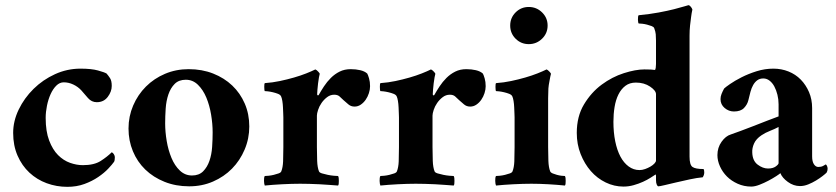

<svg xmlns="http://www.w3.org/2000/svg" viewBox="-20 -715 3240 744"><path d="M413 -382Q413 -360 397.5 -339.5Q382 -319 355 -319Q335 -319 321 -335Q307 -351 295 -365Q282 -379 264 -387.5Q246 -396 227 -396Q211 -396 198 -383Q185 -370 176 -350Q167 -330 162 -305.5Q157 -281 157 -258Q157 -206 170.5 -170.5Q184 -135 205 -114Q226 -93 251.5 -84Q277 -75 301 -75Q345 -75 370.5 -91.5Q396 -108 413 -125Q418 -123 421.5 -117Q425 -111 425 -106Q425 -93 422 -88Q415 -78 399.5 -61.5Q384 -45 360.5 -29Q337 -13 307 -2Q277 9 241 9Q199 9 161 -5Q123 -19 94 -46Q65 -73 48 -112Q31 -151 31 -200Q31 -246 52.5 -290.5Q74 -335 110 -370.5Q146 -406 193 -427.5Q240 -449 292 -449Q334 -449 359.5 -442Q385 -435 393 -430Q400 -422 406.5 -412Q413 -402 413 -382Z M700 -406Q673 -406 657 -390Q641 -374 632.5 -349Q624 -324 622 -294Q620 -264 620 -237Q620 -204 626 -168.5Q632 -133 644.5 -103Q657 -73 677 -54Q697 -35 724 -35Q751 -35 767 -51Q783 -67 791.5 -91.5Q800 -116 802 -145.5Q804 -175 804 -202Q804 -235 798 -271Q792 -307 779.5 -337Q767 -367 747 -386.5Q727 -406 700 -406ZM711 -447Q763 -447 806 -430Q849 -413 880 -383.5Q911 -354 928.5 -313.5Q946 -273 946 -225Q946 -178 928 -135.5Q910 -93 879 -61.5Q848 -30 805.5 -11.5Q763 7 713 7Q661 7 617.5 -10.5Q574 -28 543 -58Q512 -88 495 -129Q478 -170 478 -217Q478 -264 496 -306Q514 -348 545.5 -379.5Q577 -411 619.5 -429Q662 -447 711 -447Z M1339 -447Q1359 -447 1376 -443Q1393 -439 1403 -430Q1406 -425 1410 -411.5Q1414 -398 1414 -381Q1414 -368 1409.5 -354Q1405 -340 1397 -328.5Q1389 -317 1378 -309.5Q1367 -302 1354 -302Q1340 -302 1330 -310.5Q1320 -319 1311 -327Q1303 -335 1295.5 -341.5Q1288 -348 1275 -348Q1260 -348 1247.5 -338.5Q1235 -329 1226 -316Q1217 -303 1212.5 -289Q1208 -275 1208 -267V-145Q1208 -117 1209 -91.5Q1210 -66 1216 -51Q1218 -46 1228 -43Q1238 -40 1250 -37.5Q1262 -35 1273.5 -34Q1285 -33 1290 -33Q1292 -30 1292.5 -25Q1293 -20 1293 -14Q1293 -8 1292.5 -3Q1292 2 1290 4Q1275 3 1256.5 1.5Q1238 0 1218 -1Q1198 -2 1178.5 -2.5Q1159 -3 1143 -3Q1111 -3 1073 -1Q1035 1 1006 4Q1005 2 1004 -3Q1003 -8 1003 -14Q1003 -20 1003.5 -25Q1004 -30 1006 -33Q1011 -33 1021 -34Q1031 -35 1041 -37.5Q1051 -40 1059.5 -43Q1068 -46 1070 -51Q1076 -66 1077 -89.5Q1078 -113 1078 -145V-260Q1078 -264 1077.5 -275Q1077 -286 1076.5 -299Q1076 -312 1074 -324Q1072 -336 1069 -342Q1066 -348 1057 -351.5Q1048 -355 1037.5 -357.5Q1027 -360 1018 -361Q1009 -362 1006 -362Q1005 -363 1004.5 -368Q1004 -373 1004 -378.5Q1004 -384 1004.5 -388.5Q1005 -393 1007 -393Q1036 -395 1064.5 -401Q1093 -407 1119 -414.5Q1145 -422 1166.5 -430.5Q1188 -439 1202 -446Q1207 -444 1213 -437.5Q1219 -431 1219 -429Q1218 -426 1216 -415.5Q1214 -405 1212.5 -392Q1211 -379 1210 -367Q1209 -355 1209 -350Q1209 -346 1211.5 -345.5Q1214 -345 1215 -347Q1224 -363 1235.5 -380.5Q1247 -398 1262 -413Q1277 -428 1296 -437.5Q1315 -447 1339 -447Z M1787 -447Q1807 -447 1824 -443Q1841 -439 1851 -430Q1854 -425 1858 -411.5Q1862 -398 1862 -381Q1862 -368 1857.5 -354Q1853 -340 1845 -328.5Q1837 -317 1826 -309.5Q1815 -302 1802 -302Q1788 -302 1778 -310.5Q1768 -319 1759 -327Q1751 -335 1743.5 -341.5Q1736 -348 1723 -348Q1708 -348 1695.5 -338.5Q1683 -329 1674 -316Q1665 -303 1660.5 -289Q1656 -275 1656 -267V-145Q1656 -117 1657 -91.5Q1658 -66 1664 -51Q1666 -46 1676 -43Q1686 -40 1698 -37.5Q1710 -35 1721.5 -34Q1733 -33 1738 -33Q1740 -30 1740.5 -25Q1741 -20 1741 -14Q1741 -8 1740.5 -3Q1740 2 1738 4Q1723 3 1704.5 1.5Q1686 0 1666 -1Q1646 -2 1626.5 -2.5Q1607 -3 1591 -3Q1559 -3 1521 -1Q1483 1 1454 4Q1453 2 1452 -3Q1451 -8 1451 -14Q1451 -20 1451.5 -25Q1452 -30 1454 -33Q1459 -33 1469 -34Q1479 -35 1489 -37.5Q1499 -40 1507.5 -43Q1516 -46 1518 -51Q1524 -66 1525 -89.5Q1526 -113 1526 -145V-260Q1526 -264 1525.5 -275Q1525 -286 1524.5 -299Q1524 -312 1522 -324Q1520 -336 1517 -342Q1514 -348 1505 -351.5Q1496 -355 1485.5 -357.5Q1475 -360 1466 -361Q1457 -362 1454 -362Q1453 -363 1452.5 -368Q1452 -373 1452 -378.5Q1452 -384 1452.5 -388.5Q1453 -393 1455 -393Q1484 -395 1512.5 -401Q1541 -407 1567 -414.5Q1593 -422 1614.5 -430.5Q1636 -439 1650 -446Q1655 -444 1661 -437.5Q1667 -431 1667 -429Q1666 -426 1664 -415.5Q1662 -405 1660.5 -392Q1659 -379 1658 -367Q1657 -355 1657 -350Q1657 -346 1659.5 -345.5Q1662 -345 1663 -347Q1672 -363 1683.5 -380.5Q1695 -398 1710 -413Q1725 -428 1744 -437.5Q1763 -447 1787 -447Z M1957 -616Q1957 -646 1978 -667Q1999 -688 2029 -688Q2059 -688 2080.5 -667Q2102 -646 2102 -616Q2102 -586 2080.5 -565Q2059 -544 2029 -544Q1999 -544 1978 -565Q1957 -586 1957 -616ZM2104 -145Q2104 -117 2105 -91.5Q2106 -66 2112 -51Q2114 -46 2121.5 -43Q2129 -40 2138 -37.5Q2147 -35 2155.5 -34Q2164 -33 2169 -33Q2171 -30 2171.5 -25Q2172 -20 2172 -14Q2172 -8 2171.5 -3Q2171 2 2169 4Q2140 1 2105.5 -1Q2071 -3 2039 -3Q2007 -3 1969 -1Q1931 1 1902 4Q1901 2 1900 -3Q1899 -8 1899 -14Q1899 -20 1899.5 -25Q1900 -30 1902 -33Q1907 -33 1917 -34Q1927 -35 1937 -37.5Q1947 -40 1955.5 -43Q1964 -46 1966 -51Q1972 -66 1973 -89.5Q1974 -113 1974 -145V-260Q1974 -264 1973.5 -275Q1973 -286 1972.5 -299Q1972 -312 1970 -324Q1968 -336 1965 -342Q1962 -348 1953 -351.5Q1944 -355 1933.5 -357.5Q1923 -360 1914 -361Q1905 -362 1902 -362Q1901 -363 1900.5 -368Q1900 -373 1900 -378.5Q1900 -384 1900.5 -388.5Q1901 -393 1903 -393Q1932 -395 1960.5 -401Q1989 -407 2015 -414.5Q2041 -422 2062.5 -430.5Q2084 -439 2098 -446Q2103 -444 2109 -437.5Q2115 -431 2115 -429Q2114 -426 2112.5 -418.5Q2111 -411 2109.5 -402.5Q2108 -394 2106.5 -385.5Q2105 -377 2105 -372Q2104 -355 2104 -334.5Q2104 -314 2104 -309Z M2444 -395Q2420 -395 2403.5 -382.5Q2387 -370 2376.5 -349Q2366 -328 2361.5 -300.5Q2357 -273 2357 -243Q2357 -202 2364 -167.5Q2371 -133 2384 -108.5Q2397 -84 2416 -70Q2435 -56 2458 -56Q2469 -56 2480 -60Q2491 -64 2500.5 -69.5Q2510 -75 2516 -81.5Q2522 -88 2522 -93V-350Q2522 -364 2499 -379.5Q2476 -395 2444 -395ZM2477 -446Q2494 -446 2502.5 -445.5Q2511 -445 2517 -444Q2520 -444 2521 -452.5Q2522 -461 2522 -467V-558Q2522 -572 2521 -582.5Q2520 -593 2515 -606Q2513 -611 2505 -614Q2497 -617 2487.5 -619.5Q2478 -622 2469 -623Q2460 -624 2455 -624Q2454 -624 2453 -628.5Q2452 -633 2452 -638.5Q2452 -644 2452.5 -649.5Q2453 -655 2455 -656Q2497 -660 2532 -666.5Q2567 -673 2592.5 -679.5Q2618 -686 2632.5 -690.5Q2647 -695 2648 -695Q2653 -694 2657.5 -688Q2662 -682 2663 -678Q2660 -665 2658 -649Q2656 -635 2654 -616.5Q2652 -598 2652 -577V-108Q2652 -76 2663.5 -68Q2675 -60 2706 -60Q2709 -57 2709 -47Q2709 -37 2703 -28Q2681 -26 2653 -20Q2625 -14 2599.5 -8Q2574 -2 2555 2.5Q2536 7 2531 7Q2528 7 2525 0.5Q2522 -6 2522 -17V-33Q2522 -35 2521.5 -37.5Q2521 -40 2519 -38Q2513 -34 2500.5 -26Q2488 -18 2471.5 -10.5Q2455 -3 2435.5 2.5Q2416 8 2396 8Q2360 8 2327 -8Q2294 -24 2269.5 -52Q2245 -80 2230 -118Q2215 -156 2215 -200Q2215 -264 2243 -310.5Q2271 -357 2311.5 -387Q2352 -417 2397.5 -431.5Q2443 -446 2477 -446Z M2956 -62Q2975 -62 2986 -70Q2997 -78 2997 -83V-223Q2982 -215 2964 -208Q2946 -201 2931 -191Q2910 -177 2902 -159Q2894 -141 2895 -124Q2896 -92 2916 -77Q2936 -62 2956 -62ZM2891 8Q2863 8 2838.5 -3Q2814 -14 2797 -31Q2780 -48 2770 -70Q2760 -92 2760 -114Q2760 -143 2776 -165.5Q2792 -188 2812 -194Q2826 -199 2849.5 -207.5Q2873 -216 2899.5 -226.5Q2926 -237 2952 -247Q2978 -257 2997 -264V-311Q2997 -330 2992.5 -348Q2988 -366 2980.5 -380Q2973 -394 2962 -402.5Q2951 -411 2938 -411Q2924 -411 2914.5 -404Q2905 -397 2898.5 -385.5Q2892 -374 2888 -359Q2884 -344 2880 -327Q2876 -310 2863 -296.5Q2850 -283 2824 -283Q2804 -283 2788 -296.5Q2772 -310 2772 -331Q2772 -341 2776 -351Q2780 -361 2786 -372Q2791 -377 2809 -389.5Q2827 -402 2853.5 -415.5Q2880 -429 2912 -439Q2944 -449 2977 -449Q3008 -449 3035.5 -438Q3063 -427 3083 -406.5Q3103 -386 3115 -358Q3127 -330 3127 -296V-109Q3127 -89 3134 -78.5Q3141 -68 3151 -68Q3162 -68 3169.5 -72Q3177 -76 3180 -78Q3183 -76 3185 -71Q3187 -66 3187 -61Q3187 -53 3183 -46Q3178 -41 3167 -32.5Q3156 -24 3142 -15.5Q3128 -7 3112 -0.5Q3096 6 3080 6Q3055 6 3033 -10Q3011 -26 3004 -44Q3001 -41 2988 -32.5Q2975 -24 2958 -15Q2941 -6 2923 1Q2905 8 2891 8Z"/></svg>

Font: Vermiglione
Style: Bold
Weight: 700
Version: Version 1.000